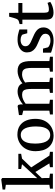

<svg xmlns="http://www.w3.org/2000/svg" viewBox="1068 -1927 870 3046"><g transform="rotate(-90 1503.0 -404.0)"><path d="M32.5 0V-46L94.5 -56V-746.5L19 -757.5V-798L176.5 -819H180.5L202 -804V-311L199.5 -248.5L421 -490L345 -503.5V-548H586V-503.5L509.5 -489.5L370.5 -344L557.5 -55L617.5 -46.5V0H373V-46.5L433.5 -56L297.5 -278.5L199.5 -176L202 -129.5V-56L271 -46V0Z M627.5 -274Q627.5 -344.5 649.2 -398.2Q671 -452 708.5 -488.5Q746 -525 793 -544Q840 -563 890 -563Q976 -563 1031.5 -525.5Q1087 -488 1113.8 -423.5Q1140.5 -359 1140.5 -277.5Q1140.5 -207 1118.8 -153Q1097 -99 1059.5 -62.5Q1022 -26 975 -7.5Q928 11 878 11Q813.5 11 766.2 -10.5Q719 -32 688.2 -70.5Q657.5 -109 642.5 -161Q627.5 -213 627.5 -274ZM885 -42.5Q928 -42.5 958.2 -67.5Q988.5 -92.5 1004.2 -142.8Q1020 -193 1020 -269Q1020 -320 1012.8 -364Q1005.5 -408 989.8 -440.5Q974 -473 948 -491.2Q922 -509.5 885 -509.5Q841.5 -509.5 810.8 -484.5Q780 -459.5 764 -409.5Q748 -359.5 748 -283Q748 -231 755.5 -187.2Q763 -143.5 779.2 -111Q795.5 -78.5 821.8 -60.5Q848 -42.5 885 -42.5Z M1210.5 0V-46.5L1270 -56V-470L1200.5 -488V-538.5L1343.5 -559.5L1361 -550.5L1370 -514.5L1369.5 -474.5Q1391 -495 1425 -514.8Q1459 -534.5 1497.2 -547.2Q1535.5 -560 1569 -560Q1623 -560 1655.2 -541.2Q1687.5 -522.5 1704.5 -483Q1723.5 -501 1755.2 -518.8Q1787 -536.5 1824.5 -548.2Q1862 -560 1898.5 -560Q1944 -560 1975 -546.8Q2006 -533.5 2024 -506.2Q2042 -479 2049.8 -436.8Q2057.5 -394.5 2057.5 -336.5V-56L2126 -46.5V0H1889V-46.5L1948.5 -56V-333.5Q1948.5 -385.5 1940.8 -420.2Q1933 -455 1911 -472Q1889 -489 1846.5 -489Q1822.5 -489 1798.5 -482Q1774.5 -475 1753.2 -463.8Q1732 -452.5 1716.5 -440.5Q1719.5 -426.5 1721.5 -410Q1723.5 -393.5 1724.2 -375Q1725 -356.5 1725 -336.5V-56L1792.5 -46.5V0H1552.5V-46.5L1615 -56V-335.5Q1615 -388 1608.5 -421.8Q1602 -455.5 1581.8 -472Q1561.5 -488.5 1521 -488.5Q1482.5 -488.5 1444.5 -470.8Q1406.5 -453 1380 -432V-56L1444 -46.5V0Z M2379.5 11Q2341 11 2303.8 3.2Q2266.5 -4.5 2236.5 -14Q2206.5 -23.5 2190 -29.5V-157H2255L2274.5 -80Q2280 -70 2296.8 -60.2Q2313.5 -50.5 2336 -44.5Q2358.5 -38.5 2382.5 -38.5Q2420 -38.5 2444 -48.5Q2468 -58.5 2479.2 -76.8Q2490.5 -95 2490.5 -119Q2490.5 -146.5 2472.8 -166Q2455 -185.5 2421.5 -202Q2388 -218.5 2340.5 -237.5Q2293 -256.5 2260.5 -280.2Q2228 -304 2211.2 -336.2Q2194.5 -368.5 2194.5 -412.5Q2194.5 -457.5 2220.8 -490.8Q2247 -524 2292.5 -542.2Q2338 -560.5 2395.5 -560.5Q2439 -560.5 2471 -554.2Q2503 -548 2524.8 -540.8Q2546.5 -533.5 2559 -530.5V-406.5H2498.5L2478 -479.5Q2473.5 -488.5 2461 -496Q2448.5 -503.5 2430.8 -508Q2413 -512.5 2393 -512.5Q2363.5 -512.5 2341 -503.5Q2318.5 -494.5 2305.5 -478Q2292.5 -461.5 2292.5 -438.5Q2292.5 -405.5 2310.8 -385.2Q2329 -365 2358.2 -351.2Q2387.5 -337.5 2420 -323.5Q2452.5 -310 2483 -295Q2513.5 -280 2538 -260.5Q2562.5 -241 2576.8 -214.5Q2591 -188 2591 -150.5Q2591 -102.5 2566.2 -66.2Q2541.5 -30 2494.2 -9.5Q2447 11 2379.5 11Z M2825.5 10Q2772 10 2743.2 -15Q2714.5 -40 2714.5 -103.5V-484H2644V-528Q2654 -531 2665.8 -534Q2677.5 -537 2688 -540.2Q2698.5 -543.5 2703.5 -547.5Q2710 -552 2714.5 -557.2Q2719 -562.5 2722.8 -569.5Q2726.5 -576.5 2730 -586.5Q2735 -598.5 2741 -619.2Q2747 -640 2752.8 -660.8Q2758.5 -681.5 2761.5 -694H2821.5L2823 -548H2978.5V-484H2823.5V-172.5Q2823.5 -122 2827.8 -99Q2832 -76 2843.8 -69.8Q2855.5 -63.5 2879 -63.5Q2905 -63.5 2935 -70.8Q2965 -78 2980.5 -85L2996 -42Q2980.5 -30 2953.5 -18Q2926.5 -6 2893 2Q2859.5 10 2825.5 10Z"/></g></svg>

Font: Merriweather 36pt Medium
Style: Regular
Weight: 500
Version: Version 2.100